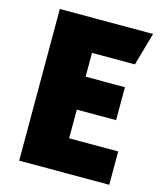

<svg xmlns="http://www.w3.org/2000/svg" viewBox="-108 -793 735 873"><g transform="rotate(15 259.5 -357.0)"><path d="M489 0V-157H258V-292H443V-447H258V-559H460L504 -714H65V0Z"/></g></svg>

Font: Frost ExtraBold
Style: Regular
Weight: 800
Designer: Lee Frost
Foundry: Lee Frost for Ice Communication Norge AS
Version: Version 2.011;hotconv 1.0.107;makeotfexe 2.5.65593